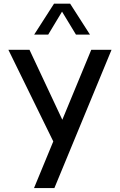

<svg xmlns="http://www.w3.org/2000/svg" viewBox="-20 -752 633 1017"><path d="M268.1 244.1H160.2L262.2 -2.9L24.4 -488.3H136.2L310.1 -117.7L463.4 -488.3H570.8ZM456.5 -568.8H382.3L308.6 -690.4L235.4 -568.8H161.1L266.1 -732.4H351.6Z"/></svg>

Font: Kumbh Sans Medium
Style: Regular
Weight: 500
Version: Version 1.005